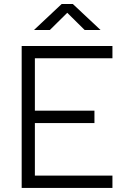

<svg xmlns="http://www.w3.org/2000/svg" viewBox="-20 -918 626 938"><path d="M85.9 0H529.3V-60.1H150.4V-316.9H441.4V-377.4H150.4V-633.3H529.3V-693.4H85.9ZM146 -771.5H223.6L308.6 -855.5L393.6 -771.5H471.2L335.9 -898.4H281.2Z"/></svg>

Font: Cascadia Code Light
Style: Regular
Weight: 300
Monospace: yes
Designer: Aaron Bell
Foundry: Saja Typeworks
Version: Version 2404.023